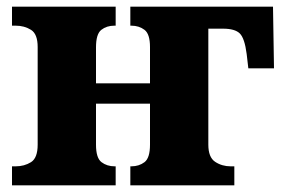

<svg xmlns="http://www.w3.org/2000/svg" viewBox="-20 -556 854 576"><path d="M16 0V-57H27Q53 -57 73 -69.5Q93 -82 93 -122V-415Q93 -454 73 -466.5Q53 -479 27 -479H16V-536H327V-479H323Q300 -479 284 -466.5Q268 -454 268 -414V-306H430V-415Q430 -454 413.5 -466.5Q397 -479 374 -479H371V-536H799L802 -351H725L720 -394Q714 -441 699.5 -455.5Q685 -470 649 -470H605V-122Q605 -84 625.5 -70.5Q646 -57 672 -57H683V0H371V-57H374Q397 -57 413.5 -69.5Q430 -82 430 -122V-245H268V-122Q268 -82 284.5 -69.5Q301 -57 324 -57H327V0Z"/></svg>

Font: Noto Serif ExtraBold
Style: Regular
Weight: 800
Designer: Monotype Design Team
Foundry: Monotype Imaging Inc.
Version: Version 2.014